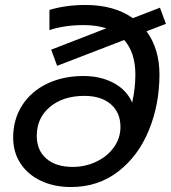

<svg xmlns="http://www.w3.org/2000/svg" viewBox="-20 -745 688 773"><path d="M570 -619Q622 -548 622 -445Q622 -325 579.5 -221Q537 -117 456 -54.5Q375 8 266 8Q198 8 145 -17Q92 -42 62.5 -87Q33 -132 33 -191Q33 -264 69 -320.5Q105 -377 169.5 -408Q234 -439 316 -439Q385 -439 437.5 -411Q490 -383 512 -332Q525 -388 525 -445Q525 -533 480 -584L210 -480L186 -545L408 -631Q369 -644 316 -644Q241 -644 179 -624V-705Q245 -725 325 -725Q439 -725 515 -672L624 -714L648 -649ZM465 -234Q465 -292 426 -325.5Q387 -359 320 -359Q234 -359 181 -314.5Q128 -270 128 -198Q128 -140 166.5 -106.5Q205 -73 273 -73Q323 -73 367.5 -94Q412 -115 438.5 -152Q465 -189 465 -234Z"/></svg>

Font: Idrija
Style: Italic
Weight: 500
Italic angle: -11.3°
Designer: Julieta Ulanovsky
Foundry: Julieta Ulanovsky
Version: Version 7.200